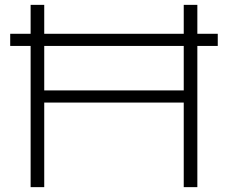

<svg xmlns="http://www.w3.org/2000/svg" viewBox="-20 -770 938 790"><path d="M106 -750H162V-631H736V-750H792V-631H876V-581H792V0H736V-348H162V0H106V-581H22V-631H106ZM162 -398H736V-581H162Z"/></svg>

Font: Bounded
Style: Regular
Weight: 200
Designer: Vlad Churkin
Version: Version 1.0